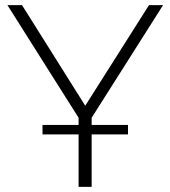

<svg xmlns="http://www.w3.org/2000/svg" viewBox="-20 -730 666 750"><path d="M338 -242H480V-205H338V0H287V-205H146V-242H287V-270L9 -710H66L313 -317L562 -710H617L338 -270Z"/></svg>

Font: Raleway
Style: Light
Weight: 300
Designer: Matt McInerney, Pablo Impallari, Rodrigo Fuenzalida
Foundry: Matt McInerney, Pablo Impallari, Rodrigo Fuenzalida
Version: Version 3.000